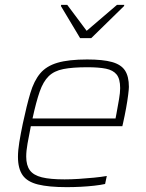

<svg xmlns="http://www.w3.org/2000/svg" viewBox="-20 -763 602 791"><path d="M255 8Q181 8 136.5 -3Q92 -14 73 -41.5Q54 -69 54 -117Q54 -143 59.5 -177Q65 -211 74 -254Q90 -329 105 -379.5Q120 -430 145.5 -460.5Q171 -491 217 -504.5Q263 -518 339 -518Q404 -518 441.5 -507.5Q479 -497 495 -472.5Q511 -448 511 -405Q511 -396 508 -372Q505 -348 499.5 -317.5Q494 -287 487 -256L484 -243H107Q99 -203 93.5 -172Q88 -141 88 -118Q88 -82 103 -61.5Q118 -41 152.5 -32.5Q187 -24 246 -24Q273 -24 304.5 -26Q336 -28 366.5 -31Q397 -34 420 -38L413 -5Q395 -1 368.5 2Q342 5 312.5 6.5Q283 8 255 8ZM114 -275H456L460 -296Q466 -329 470.5 -355Q475 -381 475 -400Q475 -438 460.5 -456Q446 -474 416.5 -480Q387 -486 340 -486Q279 -486 241 -478.5Q203 -471 180.5 -449Q158 -427 143.5 -385.5Q129 -344 114 -275ZM310 -606 231 -738 232 -743H257L337 -636L462 -743H492L491 -738L356 -606Z"/></svg>

Font: Saira Thin
Style: Italic
Weight: 100
Italic angle: -12°
Designer: Hector Gatti with collaboration of the Omnibus-Type team
Foundry: Omnibus-Type
Version: Version 1.101